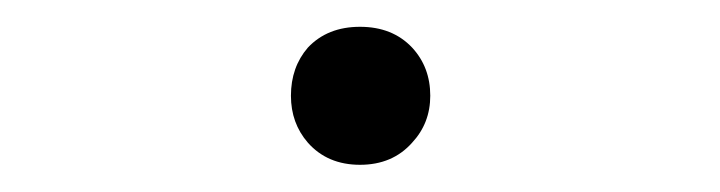

<svg xmlns="http://www.w3.org/2000/svg" viewBox="-20 -482 540 144"><path d="M250 -461.9Q225.6 -461.9 210.9 -446.3Q198.2 -431.6 198.2 -410.2Q198.2 -389.6 210.9 -375Q225.6 -358.4 250 -358.4Q274.4 -358.4 289.1 -375Q302.7 -389.6 302.7 -410.2Q302.7 -431.6 289.1 -446.3Q274.4 -461.9 250 -461.9Z"/></svg>

Font: GulimChe
Style: Regular
Weight: 400
Monospace: yes
Version: Version 2.21